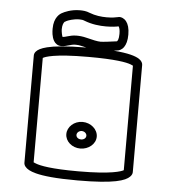

<svg xmlns="http://www.w3.org/2000/svg" viewBox="-52 -734 724 819"><g transform="rotate(5 310.0 -325.0)"><path d="M532.3 1.3C539.8 -5.8 542 -13.4 542 -18.6V-477.8C542 -485.3 537.8 -494.7 526 -502.6C509.7 -513.2 478.9 -522.9 416.1 -527.7C421.1 -528.4 425.9 -529.2 430.8 -530C437.2 -530.5 449.2 -534 458.7 -547.4C466.5 -558.6 472 -575.6 472 -601.5C472 -628.8 465.9 -646.1 457.5 -657.1C446.8 -671 433.9 -673 429.5 -673H428.5C425.3 -673 423.2 -672.4 421 -671.9C411.7 -670 397.7 -667 373.2 -667C350.9 -667 324.7 -669.8 298.8 -679.9C284.7 -686.1 270 -687 257 -687C219.1 -687 190 -673 182.8 -668.7C173.6 -664.6 148 -646.9 148 -599.5V-598.5C148 -598 148 -597.3 148 -596.6C148 -588 148.4 -564.3 159.2 -546.5C165.2 -536.5 175.7 -528 190.5 -528C215.4 -528 228.8 -539 252.4 -539C260.3 -539 270.2 -538.1 283.6 -534.5C288.7 -533.2 293.5 -532.1 298.1 -531C211.7 -530.5 161.8 -524.9 131.1 -517.3C105.6 -511 91.9 -503.3 84.4 -494.4C79.6 -488.7 78 -482.6 78 -477.9V-18.5C78 -13.8 79.5 -7.7 84.3 -1.9C91.7 7.5 105.5 15.7 131 22.4C163.1 30.8 216.5 37 310 37C468.8 37 514.4 19.2 532.3 1.3ZM127.1 -19.4C122.2 -21.4 118.6 -22.7 117 -23.6V-470.5C125.4 -475.8 163.6 -492 310 -492C426.8 -492 473.9 -483.1 492.9 -475.7C498.2 -473.6 501.5 -472.2 503 -471.2V-23.7C493.6 -18.2 453 -2 310 -2C193.3 -2 146.4 -11.8 127.1 -19.4ZM245.4 -156C245.4 -124.7 274.6 -99.5 310 -99.5C345.1 -99.5 375.7 -124.3 375.7 -156C375.7 -187.4 345.5 -213.5 310 -213.5C274.2 -213.5 245.4 -187 245.4 -156ZM288.8 -156C288.8 -165.8 298.2 -174.5 310 -174.5C321.8 -174.5 331.2 -165.8 331.2 -156C331.2 -146.5 322.4 -138.5 310 -138.5C297.6 -138.5 288.8 -146.5 288.8 -156ZM195.3 -630.8C196.2 -631.8 197 -632.5 197.6 -633H199L202 -635.2C209.6 -639.4 233.6 -648 258.1 -648C267.4 -648 273.9 -647.1 280.5 -644.2C313.5 -631.2 347.1 -628 373.2 -628C398.1 -628 417.1 -630.6 427.5 -633C428.2 -632.1 429 -630.8 429.9 -628.7C431.9 -624.1 434 -615.7 434 -601.5C434 -577.6 428.6 -571.1 426.1 -568.8C400.4 -565.2 367.2 -561 356.3 -561C342.6 -561 322.4 -565.8 295.7 -572.5C278.6 -576.9 264.7 -578 252.4 -578C236.1 -578 223.7 -574.4 213.7 -571.6C205.8 -569.3 199.5 -567.5 193.3 -567.1C190.4 -573 187 -590.6 187 -599.5C187 -618.3 192.1 -626.9 195.3 -630.8Z"/></g></svg>

Font: Platiipus Bold
Style: Bold
Weight: 400
Version: Version 001.000